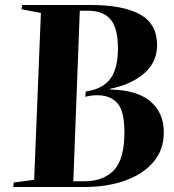

<svg xmlns="http://www.w3.org/2000/svg" viewBox="-20 -750 699 770"><path d="M610 -569Q610 -501 558.5 -456Q507 -411 422 -394V-391Q530 -389 583.5 -343Q637 -297 637 -220Q637 -149 595 -100Q553 -51 481 -25.5Q409 0 317 0H33L35 -18L117 -29L144 -698L66 -713L69 -730H343Q474 -730 542 -692Q610 -654 610 -569ZM324 -383Q392 -393 422.5 -434Q453 -475 453 -556Q453 -637 423.5 -672Q394 -707 332 -707H300L274 -23H317Q395 -23 437 -67.5Q479 -112 479 -220Q479 -305 450.5 -336.5Q422 -368 371 -368Q355 -368 345 -366.5Q335 -365 322 -362Z"/></svg>

Font: Literata 72pt
Style: Bold Italic
Weight: 700
Italic angle: -2°
Designer: Latin by Veronika Burian and Jose Scaglione. Greek by Irene Vlachou. Cyrillic by Vera Evstafieva
Foundry: TypeTogether
Version: Version 3.002